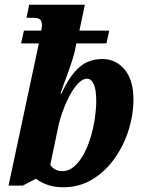

<svg xmlns="http://www.w3.org/2000/svg" viewBox="-20 -780 610 810"><path d="M246 10Q208 10 178.5 -1Q149 -12 132 -26L76 3H16L144 -597H69L81 -651H154Q155 -657 156 -663Q157 -669 157 -672Q157 -691 149 -698Q141 -705 118 -705H92L103 -760H338L315 -651H441L429 -597H302L296 -566Q293 -552 285 -526.5Q277 -501 266.5 -472.5Q256 -444 247.5 -420.5Q239 -397 235 -385H239Q273 -459 313 -495Q353 -531 412 -531Q468 -531 505.5 -487Q543 -443 543 -359Q543 -297 523 -232.5Q503 -168 464.5 -113Q426 -58 371 -24Q316 10 246 10ZM242 -58Q271 -58 294 -78.5Q317 -99 334.5 -132Q352 -165 363.5 -204.5Q375 -244 380.5 -283Q386 -322 386 -353Q386 -404 375 -426Q364 -448 348 -448Q327 -448 307 -425.5Q287 -403 270.5 -370.5Q254 -338 243 -306Q232 -274 228 -256L192 -84Q200 -73 212.5 -65.5Q225 -58 242 -58Z"/></svg>

Font: Noto Serif Condensed ExtraBold
Style: Italic
Weight: 800
Width: 3
Italic angle: -12°
Designer: Monotype Design Team
Foundry: Monotype Imaging Inc.
Version: Version 2.014; ttfautohint (v1.8.4.7-5d5b)